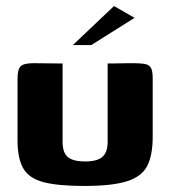

<svg xmlns="http://www.w3.org/2000/svg" viewBox="-20 -609 563 635"><path d="M187 -399V-140Q187 -104 204.5 -89.5Q222 -75 261 -75Q302 -75 319 -90.5Q336 -106 336 -139V-399Q337 -399 349 -399Q361 -399 376.5 -399.5Q392 -400 405.5 -400Q419 -400 422 -400Q445 -400 459 -397.5Q473 -395 479 -385Q485 -375 485 -350V-156Q485 -96 467 -60.5Q449 -25 400 -9.5Q351 6 258 6Q172 6 124 -6.5Q76 -19 57 -52Q38 -85 38 -145V-350Q38 -379 48 -389.5Q58 -400 91 -400Q115 -400 139 -399.5Q163 -399 187 -399ZM221 -460 357 -589 425 -550 282 -460Z"/></svg>

Font: Genos
Style: Bold
Weight: 700
Designer: Robert E. Leuschke
Foundry: Robert E. Leuschke
Version: Version 1.010